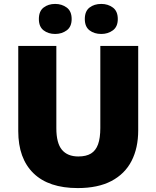

<svg xmlns="http://www.w3.org/2000/svg" viewBox="-20 -948 797 978"><path d="M684 -284Q684 -194 650 -128Q616 -62 547.5 -26Q479 10 376 10Q228 10 150.5 -65.5Q73 -141 73 -280V-714H267V-295Q267 -219 295.5 -185Q324 -151 379 -151Q419 -151 443.5 -166Q468 -181 479.5 -213Q491 -245 491 -296V-714H684ZM178 -851Q178 -891 202 -909.5Q226 -928 261 -928Q295 -928 320 -909.5Q345 -891 345 -851Q345 -812 320 -793.5Q295 -775 261 -775Q226 -775 202 -793.5Q178 -812 178 -851ZM412 -851Q412 -891 436 -909.5Q460 -928 496 -928Q530 -928 555 -909.5Q580 -891 580 -851Q580 -812 555 -793.5Q530 -775 496 -775Q460 -775 436 -793.5Q412 -812 412 -851Z"/></svg>

Font: Noto Sans Hebrew Black
Style: Regular
Weight: 900
Designer: Monotype Design Team
Foundry: Monotype Imaging Inc.
Version: Version 2.003